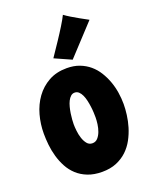

<svg xmlns="http://www.w3.org/2000/svg" viewBox="-162 -944 827 1054"><g transform="rotate(-20 252.0 -417.0)"><path d="M485.8 -285.2Q485.8 -256.8 481.4 -222.9Q477.1 -189 466.8 -154.5Q456.5 -120.1 439 -87.6Q421.4 -55.2 395.3 -30.3Q369.1 -5.4 333 9.8Q296.9 24.9 249 24.9Q201.2 24.9 165.3 10.7Q129.4 -3.4 103.8 -27.1Q78.1 -50.8 61.5 -81.8Q44.9 -112.8 35.2 -147Q25.4 -181.2 21.7 -216.1Q18.1 -251 18.1 -282.2Q18.1 -337.4 32.7 -390.4Q47.4 -443.4 77.4 -484.9Q107.4 -526.4 152.6 -551.8Q197.8 -577.1 258.8 -577.1Q299.8 -577.1 332.5 -564.7Q365.2 -552.2 390.6 -530.8Q416 -509.3 433.8 -480.5Q451.7 -451.7 463.4 -419.4Q475.1 -387.2 480.5 -352.5Q485.8 -317.9 485.8 -285.2ZM315.9 -269Q315.9 -280.3 315.2 -297.1Q314.5 -314 312 -332.5Q309.6 -351.1 305.4 -369.6Q301.3 -388.2 294.4 -402.8Q287.6 -417.5 277.6 -426.8Q267.6 -436 253.9 -436Q240.7 -436 231 -427.2Q221.2 -418.5 214.1 -404.3Q207 -390.1 202.4 -372.3Q197.8 -354.5 195.1 -336.7Q192.4 -318.8 191.2 -302.5Q189.9 -286.1 189.9 -274.9Q189.9 -258.8 192.4 -235.8Q194.8 -212.9 201.7 -191.9Q208.5 -170.9 220.5 -156Q232.4 -141.1 252 -141.1Q270.5 -141.1 283 -154.8Q295.4 -168.5 302.7 -188.2Q310.1 -208 313 -230Q315.9 -252 315.9 -269ZM306.2 -609.4 209 -652.8Q238.8 -695.8 264.6 -735.4Q275.4 -752 286.9 -769.5Q298.3 -787.1 308.3 -803.5Q318.4 -819.8 326.7 -834.5Q335 -849.1 339.8 -859.4Q355 -848.1 376.7 -835Q398.4 -821.8 418.9 -810.5Q442.4 -797.4 467.8 -783.7Z"/></g></svg>

Font: Spicy Rice
Style: Regular
Weight: 400
Version: Version 1.000